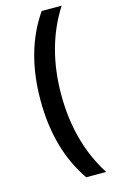

<svg xmlns="http://www.w3.org/2000/svg" viewBox="-131 -792 574 966"><g transform="rotate(-15 156.0 -309.0)"><path d="M296 -742Q178 -558 178 -309Q178 -60 296 124H192Q70 -52 70 -309Q70 -566 192 -742Z"/></g></svg>

Font: Montserrat-Arabic
Style: Regular
Weight: 400
Designer: Mohamed Gaber
Foundry: Kief Type Foundry
Version: Version 5.008;PS 005.008;hotconv 1.0.88;makeotf.lib2.5.64775